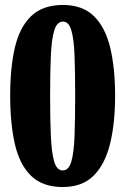

<svg xmlns="http://www.w3.org/2000/svg" viewBox="-20 -744 506 774"><path d="M233 10Q152 10 105.5 -35Q59 -80 40 -163Q21 -246 21 -359Q21 -471 40 -552.5Q59 -634 105.5 -679Q152 -724 234 -724Q312 -724 358 -679.5Q404 -635 424 -553Q444 -471 444 -358Q444 -246 423.5 -163.5Q403 -81 357 -35.5Q311 10 233 10ZM233 -57Q257 -57 267.5 -92.5Q278 -128 280.5 -195.5Q283 -263 283 -358Q283 -453 280.5 -520Q278 -587 267.5 -622Q257 -657 234 -657Q210 -657 199 -622Q188 -587 185 -520Q182 -453 182 -358Q182 -263 185 -195.5Q188 -128 198.5 -92.5Q209 -57 233 -57Z"/></svg>

Font: Noto Serif Khmer ExtraCondensed Black
Style: Regular
Weight: 900
Width: 2
Designer: Danh Hong and the Monotype Design Team
Foundry: Monotype Imaging Inc.
Version: Version 2.004